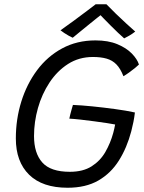

<svg xmlns="http://www.w3.org/2000/svg" viewBox="-20 -859 678 903"><path d="M298 24Q179.5 24 117 -37.2Q54.5 -98.5 54.5 -208Q54.5 -298.5 80.2 -381.2Q106 -464 154.5 -529Q203 -594 272.5 -631.5Q342 -669 429 -669Q489 -669 531.8 -651.2Q574.5 -633.5 600 -607.2Q625.5 -581 633.5 -555.5Q627.5 -549.5 614.8 -539Q602 -528.5 587.2 -518Q572.5 -507.5 560.5 -500.5Q546.5 -536.5 527.5 -556Q508.5 -575.5 481.5 -583.2Q454.5 -591 417 -591Q351.5 -591 300.2 -558.2Q249 -525.5 213 -471Q177 -416.5 158.5 -351Q140 -285.5 140 -219Q140 -138.5 179 -94.8Q218 -51 308.5 -51Q370.5 -51 411 -76.8Q451.5 -102.5 475.5 -144.2Q499.5 -186 512.5 -233.5Q515 -243 517.5 -253.8Q520 -264.5 521.5 -273.5Q510.5 -276 483.5 -280Q456.5 -284 423.2 -288.5Q390 -293 358.5 -296.5Q327 -300 306 -301Q307.5 -309 310.5 -320.8Q313.5 -332.5 317 -345Q320.5 -357.5 323 -365.5Q361 -364 413.8 -358.8Q466.5 -353.5 520.2 -346.2Q574 -339 614.5 -330Q612 -308 607.5 -285.5Q603 -263 597.5 -242Q577 -164 539.2 -104Q501.5 -44 442.5 -10Q383.5 24 298 24ZM480.5 -839Q499.5 -819 524.2 -795.2Q549 -771.5 573.2 -749Q597.5 -726.5 616 -710.5Q602.5 -700 589 -692Q575.5 -684 564 -678.5Q552 -688.5 535.5 -704.5Q519 -720.5 501.2 -738Q483.5 -755.5 469.5 -770.2Q455.5 -785 448.5 -792H458.5Q454 -788.5 438.2 -776Q422.5 -763.5 401.5 -746.5Q380.5 -729.5 359.2 -712Q338 -694.5 322 -681.5Q315.5 -684 304.5 -690.2Q293.5 -696.5 282.2 -703.8Q271 -711 264.5 -716.5Q294 -737 328.8 -762.8Q363.5 -788.5 392 -810Q420.5 -831.5 430 -839Q435.5 -839 445 -839Q454.5 -839 464.2 -839Q474 -839 480.5 -839Z"/></svg>

Font: Grandstander Thin Light
Style: Italic
Weight: 300
Italic angle: -15°
Version: Version 1.200